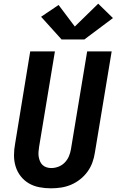

<svg xmlns="http://www.w3.org/2000/svg" viewBox="-20 -1014 640 1042"><path d="M256 8Q224 8 193 2Q162 -4 136.5 -19Q111 -34 92.5 -57.5Q74 -81 65 -110Q56 -139 56 -171Q56 -203 62 -234L144 -735H278L192 -216Q190 -203 189 -189.5Q188 -176 190 -163.5Q192 -151 197 -139Q202 -127 211 -118.5Q220 -110 232.5 -106Q245 -102 258 -102Q278 -102 297.5 -109.5Q317 -117 331.5 -132Q346 -147 354 -166Q362 -185 365 -204L453 -735H586L495 -186Q491 -159 481.5 -132.5Q472 -106 455 -82.5Q438 -59 414.5 -40.5Q391 -22 364.5 -11Q338 0 310.5 4Q283 8 256 8ZM314 -800 203 -923 298 -987 386 -870 513 -994 593 -916 438 -800Z"/></svg>

Font: Iosevka Curly XBdExObl
Style: Regular
Weight: 800
Width: 7
Italic angle: -9°
Monospace: yes
Designer: Belleve Invis
Foundry: Belleve Invis
Version: Version 11.1.0; ttfautohint (v1.8.3)